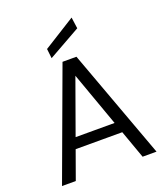

<svg xmlns="http://www.w3.org/2000/svg" viewBox="-165 -1042 994 1153"><g transform="rotate(-20 332.0 -465.5)"><path d="M30 0 288 -700H377L634 0H545L332 -595L118 0ZM148 -180 172 -248H489L513 -180ZM234 -743 227 -804 430 -931 440 -859Z"/></g></svg>

Font: DM Sans 16pt
Style: Regular
Weight: 400
Version: Version 4.004;gftools[0.9.30]